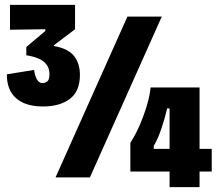

<svg xmlns="http://www.w3.org/2000/svg" viewBox="-20 -728 907 788"><path d="M157 -291Q85 -291 46.5 -324.5Q8 -358 8 -423L120 -441Q121 -431 124.5 -418.5Q128 -406 135.5 -396.5Q143 -387 156 -387Q164 -387 173.5 -393.5Q183 -400 183 -424Q183 -447 171 -463Q159 -479 137.5 -488Q116 -497 88 -501V-535L166 -601V-608L21 -606V-708H288V-608L201 -542V-539Q260 -529 284 -498Q308 -467 308 -421Q308 -353 266.5 -322Q225 -291 157 -291ZM208 0 503 -660H644L349 0ZM515 -24V-142Q537 -176 554.5 -217Q572 -258 583.5 -297.5Q595 -337 598 -369H799V40H676V-283H666Q657 -244 643 -202Q629 -160 611 -129V-117H849V-24Z"/></svg>

Font: Bricolage Grotesque Condensed ExtraBold
Style: Regular
Weight: 800
Width: 3
Designer: Mathieu Triay
Foundry: Atelier Triay
Version: Version 1.000;gftools[0.9.30]